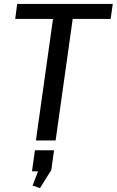

<svg xmlns="http://www.w3.org/2000/svg" viewBox="-20 -720 598 984"><path d="M558 -700 547 -623H304L359 -668L265 0H164L258 -668L300 -623H58L68 -700ZM257 50 243 151 185 244 147 231 197 100 230 158H144L159 50Z"/></svg>

Font: Pathway Extreme 28pt Medium
Style: Italic
Weight: 500
Italic angle: -8°
Designer: Eduardo Rodriguez Tunni
Foundry: Eduardo Rodriguez Tunni
Version: Version 1.001;gftools[0.9.26]